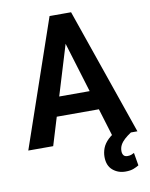

<svg xmlns="http://www.w3.org/2000/svg" viewBox="-98 -782 826 1060"><g transform="rotate(-10 315.0 -252.0)"><path d="M332 -600.6 149.4 0H9.8L254.4 -710.9H342.8ZM481 0 297.9 -600.6 286.1 -710.9H375L621.6 0ZM478.5 -264.2V-156.7H125V-264.2ZM522.5 -28.8 585 0Q563.5 14.2 547.9 28.3Q532.2 42.5 523.9 58.1Q515.6 73.7 515.6 92.3Q515.6 106.4 522.2 115.7Q528.8 125 544.9 125Q558.1 125 566.9 121.3Q575.7 117.7 582 114.3L594.2 186Q582.5 193.4 564.7 200.4Q546.9 207.5 519 207.5Q477.1 207.5 447.5 182.1Q418 156.7 418 107.9Q418 83 427.2 58.8Q436.5 34.7 459.5 12.5Q482.4 -9.8 522.5 -28.8Z"/></g></svg>

Font: Roboto SemiCondensed SemiBold
Style: Regular
Weight: 600
Width: 4
Designer: Christian Robertson
Foundry: Google
Version: Version 3.009; 2024